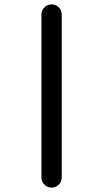

<svg xmlns="http://www.w3.org/2000/svg" viewBox="-20 -775 473 880"><path d="M263 38Q263 57 249.5 71Q236 85 217 85Q198 85 184 71.5Q170 58 170 38V-708Q170 -728 184 -741.5Q198 -755 217 -755Q236 -755 249.5 -741Q263 -727 263 -708Z"/></svg>

Font: Tsukimi Rounded SemiBold
Style: Regular
Weight: 600
Designer: Takashi Funayama
Foundry: Takashi Funayama
Version: Version 1.032; ttfautohint (v1.8.3)